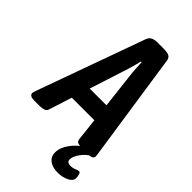

<svg xmlns="http://www.w3.org/2000/svg" viewBox="-295 -782 1054 1054"><g transform="rotate(45 231.5 -255.5)"><path d="M12 2Q-10 2 -18.5 -4Q-27 -10 -27 -20Q-27 -23 -25.5 -27.5Q-24 -32 -21 -42L205 -670Q212 -688 226.5 -695Q241 -702 264 -702H311Q340 -702 353.5 -695Q367 -688 370 -669L463 -45Q464 -35 465 -29Q466 -23 466 -20Q466 -10 456.5 -4Q447 2 421 2H380Q362 2 349.5 -2.5Q337 -7 335 -21L320 -155H145L102 -21Q98 -7 84 -2.5Q70 2 53 2ZM254 -493 179 -260H309L282 -493Q281 -509 280 -528Q279 -547 278 -564H273Q269 -547 264 -529Q259 -511 254 -493ZM381 191Q339 191 315.5 172.5Q292 154 292 122Q292 95 307 67.5Q322 40 345 17.5Q368 -5 394 -17L453 -10Q420 9 398 39Q376 69 376 92Q376 115 403 115Q422 115 436.5 108.5Q451 102 458 102Q467 102 470.5 115.5Q474 129 474 141Q474 163 445.5 177Q417 191 381 191Z"/></g></svg>

Font: Asap Condensed Condensed SemiBold
Style: Italic
Weight: 600
Width: 3
Italic angle: -6°
Designer: Pablo Cosgaya
Foundry: Omnibus-Type
Version: Version 3.001; ttfautohint (v1.8.4.7-5d5b)